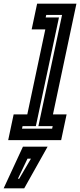

<svg xmlns="http://www.w3.org/2000/svg" viewBox="-87 -770 440 1055"><path d="M-42 0 -12 -141.5H63L162 -608.5H87L117 -750H333L204 -141.5H279L249 0ZM34 -63H199.5L202.5 -77H124L254 -688H167L164 -674H237L110 -77H37ZM-67 265 39 36H174.5L46 265ZM11.5 212H18.5L83 102H64Z"/></svg>

Font: Tourney Condensed Regular
Style: Bold Italic
Weight: 700
Width: 3
Italic angle: -12°
Designer: Tyler Finck
Foundry: Etcetera Type Co
Version: Version 1.010; ttfautohint (v1.8.3)